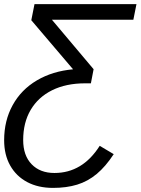

<svg xmlns="http://www.w3.org/2000/svg" viewBox="-30 -708 685 936"><path d="M228.5 208Q156.2 208 102.8 179.7Q49.3 151.4 19.8 99.1Q-9.8 46.9 -9.8 -24.4Q-9.8 -120.1 31.7 -195.3Q73.2 -271 149.9 -316.2Q226.6 -361.3 326.2 -370.1L122.6 -609.4L138.2 -688H635.3L620.1 -611.8H223.1L426.3 -370.6L413.1 -301.8H385.3Q292 -301.8 224.1 -268.1Q156.2 -234.4 119.6 -172.4Q83 -110.4 83 -25.4Q83 50.3 124.3 92.8Q165.5 135.3 235.4 135.3Q372.1 135.3 456.1 2.9L524.4 43.5Q484.9 104 441.4 140.1Q397.9 176.3 346.2 192.1Q294.4 208 228.5 208Z"/></svg>

Font: Arimo
Style: Italic
Weight: 400
Italic angle: -12°
Designer: Steve Matteson
Foundry: Monotype Imaging Inc.
Version: Version 1.33